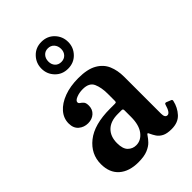

<svg xmlns="http://www.w3.org/2000/svg" viewBox="-237 -906 1017 1017"><g transform="rotate(-45 271.5 -397.5)"><path d="M34.5 -124Q34.5 -199 96.2 -248.2Q158 -297.5 276.5 -297.5H311Q319.5 -297.5 321.8 -299.5Q324 -301.5 324 -310.5V-362Q324 -408.5 309.8 -440.8Q295.5 -473 247.5 -473Q221 -473 199.5 -464.2Q178 -455.5 178 -443.5Q178 -435.5 185.8 -430.8Q193.5 -426 201.2 -417.5Q209 -409 209 -388.5Q209 -359.5 189.5 -342Q170 -324.5 140 -324.5Q110 -324.5 88 -343Q66 -361.5 66 -397Q66 -435.5 92.2 -465.8Q118.5 -496 165 -513.5Q211.5 -531 272.5 -531Q339.5 -531 378.2 -509Q417 -487 433 -449.5Q449 -412 449 -364.5V-87.5Q449 -57.5 467.5 -57.5Q486 -57.5 499.5 -105Q502 -114 511.5 -111L538.5 -100Q545 -97.5 542.5 -88Q533.5 -48.5 506.8 -19.2Q480 10 431.5 10H431Q396.5 10 377 -0.2Q357.5 -10.5 347.8 -25.5Q338 -40.5 332 -54Q328.5 -63.5 325 -64.2Q321.5 -65 315.5 -55Q307.5 -42.5 293 -27.2Q278.5 -12 252.2 -1Q226 10 182.5 10Q113.5 10 74 -24.8Q34.5 -59.5 34.5 -124ZM173.5 -142Q173.5 -99 192.5 -80.5Q211.5 -62 238 -62Q274.5 -62 299.5 -94.8Q324.5 -127.5 324.5 -188V-237.5Q324.5 -248.5 315 -248.5H285.5Q231.5 -248.5 202.5 -220.2Q173.5 -192 173.5 -142ZM269.5 -604Q226 -604 197.8 -633.5Q169.5 -663 169.5 -704Q169.5 -745.5 197.8 -775.2Q226 -805 269.5 -805Q313.5 -805 341.8 -775.2Q370 -745.5 370 -704Q370 -663 341.5 -633.5Q313 -604 269.5 -604ZM269.5 -654.5Q291 -654.5 304.2 -668.5Q317.5 -682.5 317.5 -704.5Q317.5 -727 304.2 -741.8Q291 -756.5 269.5 -756.5Q248 -756.5 235 -741.8Q222 -727 222 -704.5Q222 -682.5 235 -668.5Q248 -654.5 269.5 -654.5Z"/></g></svg>

Font: Besley* Narrow Semi
Style: Regular
Weight: 600
Width: 4
Designer: Owen Earl
Foundry: indestructible type*
Version: Version 3.000; ttfautohint (v1.8.3)